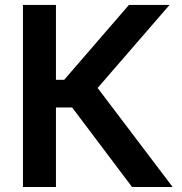

<svg xmlns="http://www.w3.org/2000/svg" viewBox="-20 -747 727 767"><path d="M507.5 0 268.1 -317.8H203.5V0H71.7V-727.3H203.5V-428.3H236.5L495 -727.3H657.3L370 -395.6L669.7 0Z"/></svg>

Font: Inter Zeller Semi Bold
Style: Regular
Weight: 600
Designer: Rasmus Andersson; Joe Bland
Foundry: zeller
Version: Version 3.015;git-dec3a8cb1